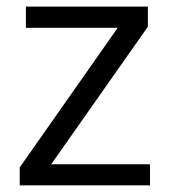

<svg xmlns="http://www.w3.org/2000/svg" viewBox="-20 -555 509 575"><path d="M429.2 0H39.1V-53.7L332.5 -471.7H57.6V-535.2H422.9V-475.1L133.3 -63H429.2Z"/></svg>

Font: Wonky
Style: Regular
Weight: 400
Designer: Monotype Design Team
Foundry: Monotype Imaging Inc.
Version: Version 3.000